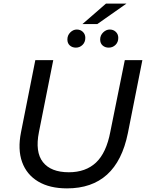

<svg xmlns="http://www.w3.org/2000/svg" viewBox="-20 -1032 808 1060"><path d="M350 8Q254 8 190.5 -30Q127 -68 102 -137.5Q77 -207 96 -302L175 -700H274L195 -303Q173 -193 217 -137Q261 -81 360 -81Q453 -81 510 -134.5Q567 -188 589 -304L669 -700H766L686 -297Q655 -144 571 -68Q487 8 350 8ZM580 -769Q560 -769 546.5 -781Q533 -793 533 -814Q533 -837 549.5 -853Q566 -869 586 -869Q606 -869 619.5 -856Q633 -843 633 -823Q633 -799 617.5 -784Q602 -769 580 -769ZM399 -769Q379 -769 365.5 -781Q352 -793 352 -814Q352 -837 368 -853Q384 -869 404 -869Q424 -869 437.5 -856Q451 -843 451 -823Q451 -799 435.5 -784Q420 -769 399 -769ZM435 -899 565 -1012H678L517 -899Z"/></svg>

Font: Montserrat Thin Medium
Style: Italic
Weight: 500
Italic angle: -11.3°
Version: Version 9.000